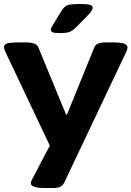

<svg xmlns="http://www.w3.org/2000/svg" viewBox="-30 -738 660 964"><path d="M196 206Q125 206 125 182Q125 172 132 161L220 -7L-4 -480Q-10 -493 -10 -501Q-10 -515 6 -520Q22 -525 57 -525H106Q125 -525 141 -519.5Q157 -514 163 -499L302 -162H306L443 -499Q449 -514 463 -519.5Q477 -525 498 -525H542Q610 -525 610 -501Q610 -492 605 -480L292 180Q284 195 271 200.5Q258 206 236 206ZM271 -572Q244 -572 234.5 -576Q225 -580 225 -589Q225 -594 228.5 -600Q232 -606 237 -615L281 -687Q289 -699 298 -706Q307 -713 324.5 -715.5Q342 -718 376 -718Q406 -718 420.5 -714Q435 -710 435 -699Q435 -685 410 -660L353 -602Q335 -584 320 -578Q305 -572 271 -572Z"/></svg>

Font: Asap Expanded ExtraBold
Style: Regular
Weight: 800
Width: 7
Designer: Pablo Cosgaya
Foundry: Omnibus-Type
Version: Version 3.001; ttfautohint (v1.8.4.7-5d5b)